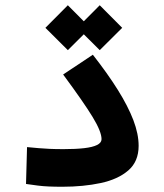

<svg xmlns="http://www.w3.org/2000/svg" viewBox="-20 -711 626 735"><path d="M218.8 3.9Q188.5 3.9 167 2.9Q145.5 2 125.5 -0.5Q105.5 -2.9 79.6 -6.8L83.5 -147.9Q108.9 -145.5 128.7 -143.8Q148.4 -142.1 170.7 -141.1Q192.9 -140.1 223.6 -140.1Q269.5 -140.1 302 -143.8Q334.5 -147.5 351.6 -156Q368.7 -164.6 368.7 -178.2Q368.7 -207 334.7 -262.9Q300.8 -318.8 221.7 -425.8L335.4 -501.5Q392.1 -429.2 431.2 -366.7Q470.2 -304.2 490.5 -251.2Q510.7 -198.2 510.7 -152.8Q510.7 -92.8 471.2 -58.6Q431.6 -24.4 365.5 -10.3Q299.3 3.9 218.8 3.9ZM361.8 -519 275.9 -604.5 361.8 -690.9 447.8 -604.5ZM239.7 -519 153.8 -604.5 239.7 -690.9 325.7 -604.5Z"/></svg>

Font: Cascadia Mono
Style: Regular
Weight: 400
Monospace: yes
Designer: Aaron Bell
Foundry: Saja Typeworks
Version: Version 2404.023